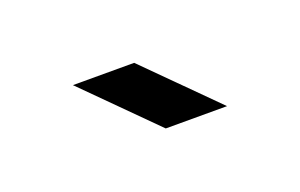

<svg xmlns="http://www.w3.org/2000/svg" viewBox="-32 -1052 414 265"><g transform="rotate(-20 175.0 -920.0)"><path d="M180 -870H270L170 -970H80Z"/></g></svg>

Font: Gauge
Style: Regular
Weight: 400
Designer: Daniel Pimley
Foundry: Daniel Pimley
Version: Version 1.004;PS 001.001;hotconv 1.0.56